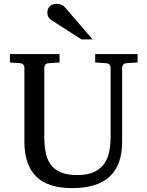

<svg xmlns="http://www.w3.org/2000/svg" viewBox="-20 -948 752 984"><path d="M627 -624Q616.2 -623 611.1 -616.2Q606 -609.4 606 -602.1V-222.2Q606 -160.6 589.4 -115.7Q572.8 -70.8 540.3 -41.5Q507.8 -12.2 459.7 2Q411.6 16.1 349.1 16.1Q225.1 16.1 165 -43.9Q105 -104 105 -222.2V-602.1Q105 -609.4 99.9 -616.2Q94.7 -623 84 -624L30.8 -627.9V-670.9H285.2V-627.9L228 -624Q217.3 -623 212.2 -616.2Q207 -609.4 207 -602.1V-248Q207 -204.1 213.9 -167.7Q220.7 -131.3 239.3 -105.5Q257.8 -79.6 290.8 -65.2Q323.7 -50.8 376 -50.8Q427.7 -50.8 460.9 -65.9Q494.1 -81.1 513.2 -107.7Q532.2 -134.3 539.6 -170.4Q546.9 -206.5 546.9 -248V-602.1Q546.9 -609.4 541.3 -616.2Q535.6 -623 524.9 -624L467.8 -627.9V-670.9H685.1V-627.9ZM397.5 -746.1 245.6 -843.3Q234.9 -850.1 228.8 -859.9Q222.7 -869.6 222.7 -883.3Q222.7 -891.1 225.1 -899.2Q227.5 -907.2 232.9 -913.6Q238.3 -919.9 247.1 -924.1Q255.9 -928.2 268.6 -928.2Q279.3 -928.2 286.6 -926.5Q293.9 -924.8 299.8 -921.4Q305.7 -918 310.5 -912.8Q315.4 -907.7 320.8 -901.4L454.6 -746.1Z"/></svg>

Font: Tagmukay Beta
Style: Regular
Weight: 400
Designer: Peter Martin
Foundry: SIL International
Version: Version 2.000; dev 82b92eM